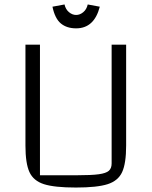

<svg xmlns="http://www.w3.org/2000/svg" viewBox="-20 -825 679 860"><path d="M94 -173V-625H159V-40H325Q390 -40 422.5 -44.5Q455 -49 467.5 -60Q480 -71 480 -93V-625H545V-173Q545 -93 527 -54Q509 -15 462 0Q415 15 320 15Q224 15 177 0Q130 -15 112 -54Q94 -93 94 -173ZM215 -795 269 -805Q274 -783 289 -770.5Q304 -758 321 -758Q338 -758 353 -770.5Q368 -783 373 -805L427 -795Q402 -698 321 -698Q279 -698 252.5 -720Q226 -742 215 -795Z"/></svg>

Font: Changa ExtraLight
Style: Regular
Weight: 275
Designer: Eduardo Rodriguez Tunni
Foundry: Eduardo Rodriguez Tunni
Version: Version 2.002; ttfautohint (v1.5) -l 8 -r 50 -G 200 -x 14 -H